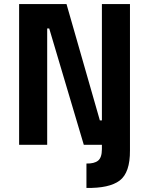

<svg xmlns="http://www.w3.org/2000/svg" viewBox="-20 -712 733 944"><path d="M74 0H212V-572H222L392 0H481V21Q481 63 462 78Q443 93 405 92V212Q517 214 568 176Q620 137 619 27V-692H481V-120H471L307 -692H74Z"/></svg>

Font: RazerF5
Style: Bold
Weight: 700
Foundry: Razer Inc.
Version: Version 1.000;PS 001.001;hotconv 1.0.56